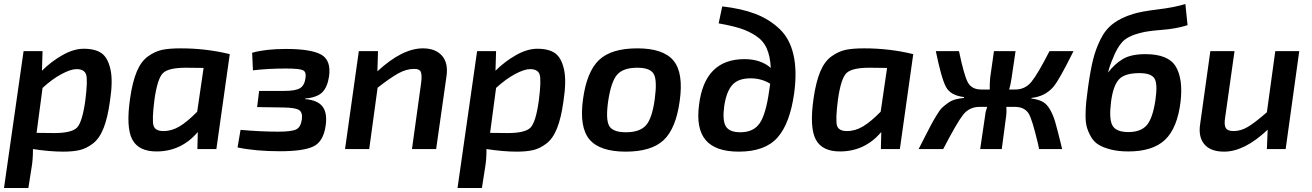

<svg xmlns="http://www.w3.org/2000/svg" viewBox="-20 -746 6565 961"><path d="M193 -490 190 -392Q236 -438 292.5 -470Q349 -502 399 -502Q457 -502 488.5 -479.5Q520 -457 533 -398.5Q546 -340 530 -238Q519 -157 498.5 -105Q478 -53 445.5 -28Q413 -3 379.5 5Q346 13 296 13Q229 13 145 0Q145 55 138 93L122 195H0L98 -490ZM163 -81 251 -80Q339 -80 365.5 -107.5Q392 -135 407 -243Q420 -346 411 -373Q402 -400 363 -400Q334 -400 287.5 -375Q241 -350 193 -306Z M1063 0H968L970 -85Q888 11 766 12Q675 13 642.5 -47Q610 -107 631 -253Q643 -336 664.5 -387.5Q686 -439 721 -464Q756 -489 791.5 -496.5Q827 -504 884 -504Q1012 -504 1130 -475ZM999 -406 910 -407Q823 -407 795.5 -380Q768 -353 753 -247Q740 -144 748.5 -117Q757 -90 798 -90Q840 -90 879 -113.5Q918 -137 967 -187Z M1246 -394 1242 -482Q1309 -501 1411 -501Q1536 -501 1587 -473Q1638 -445 1627 -364Q1619 -310 1593 -284Q1567 -258 1508 -253L1507 -250Q1570 -245 1594.5 -212.5Q1619 -180 1610 -117Q1599 -38 1549.5 -13.5Q1500 11 1381 11Q1260 11 1169 -8L1184 -96Q1285 -87 1372 -87Q1442 -87 1464 -99Q1486 -111 1491 -150Q1495 -184 1476.5 -195.5Q1458 -207 1400 -208L1267 -210L1277 -291H1404Q1459 -291 1481.5 -304.5Q1504 -318 1509 -355Q1514 -386 1496.5 -394.5Q1479 -403 1410 -403Q1322 -403 1246 -394Z M1872 -490 1869 -389Q1993 -504 2097 -504Q2159 -504 2191.5 -468Q2224 -432 2215 -366L2163 0H2042L2088 -332Q2093 -373 2085.5 -387.5Q2078 -402 2052 -401Q2014 -401 1974 -379Q1934 -357 1870 -307L1828 0H1707L1776 -490Z M2463 -490 2460 -392Q2506 -438 2562.5 -470Q2619 -502 2669 -502Q2727 -502 2758.5 -479.5Q2790 -457 2803 -398.5Q2816 -340 2800 -238Q2789 -157 2768.5 -105Q2748 -53 2715.5 -28Q2683 -3 2649.5 5Q2616 13 2566 13Q2499 13 2415 0Q2415 55 2408 93L2392 195H2270L2368 -490ZM2433 -81 2521 -80Q2609 -80 2635.5 -107.5Q2662 -135 2677 -243Q2690 -346 2681 -373Q2672 -400 2633 -400Q2604 -400 2557.5 -375Q2511 -350 2463 -306Z M3382 -240Q3363 -102 3301.5 -44.5Q3240 13 3112 13Q2982 13 2930.5 -48Q2879 -109 2898 -249Q2917 -388 2978.5 -446Q3040 -504 3170 -504Q3300 -504 3351 -442.5Q3402 -381 3382 -240ZM3170 -407Q3100 -407 3069.5 -373Q3039 -339 3024 -240Q3011 -148 3029 -116Q3047 -84 3113 -84Q3182 -84 3213 -118.5Q3244 -153 3257 -249Q3270 -343 3252.5 -375Q3235 -407 3170 -407Z M3577 -629 3595 -714Q3692 -703 3761 -676.5Q3830 -650 3881.5 -601.5Q3933 -553 3951.5 -472Q3970 -391 3955 -280Q3934 -128 3871.5 -57.5Q3809 13 3678 13Q3561 13 3512 -45Q3463 -103 3479 -222Q3507 -450 3706 -450Q3788 -450 3838 -406Q3835 -465 3817.5 -504Q3800 -543 3763 -567Q3726 -591 3685 -604Q3644 -617 3577 -629ZM3686 -84Q3752 -84 3783 -130Q3814 -176 3830 -293L3835 -327Q3791 -354 3737 -354Q3675 -354 3645.5 -321Q3616 -288 3605 -216Q3595 -143 3613 -113.5Q3631 -84 3686 -84Z M4484 0H4389L4391 -85Q4309 11 4187 12Q4096 13 4063.5 -47Q4031 -107 4052 -253Q4064 -336 4085.5 -387.5Q4107 -439 4142 -464Q4177 -489 4212.5 -496.5Q4248 -504 4305 -504Q4433 -504 4551 -475ZM4420 -406 4331 -407Q4244 -407 4216.5 -380Q4189 -353 4174 -247Q4161 -144 4169.5 -117Q4178 -90 4219 -90Q4261 -90 4300 -113.5Q4339 -137 4388 -187Z M5143 -256 5142 -253Q5178 -248 5199 -236.5Q5220 -225 5236 -197Q5252 -169 5262.5 -132Q5273 -95 5290 -26Q5294 -9 5296 0H5181Q5179 -10 5175 -28Q5146 -150 5129 -177Q5109 -210 5062 -211H5017Q5019 -184 5016 -165L4994 0H4886L4911 -169Q4912 -185 4921 -211H4880Q4831 -210 4800.5 -171.5Q4770 -133 4701 0H4578Q4587 -17 4602 -47Q4627 -96 4638 -117Q4649 -138 4666.5 -167Q4684 -196 4695 -206.5Q4706 -217 4724 -230Q4742 -243 4760.5 -248Q4779 -253 4805 -256L4806 -260Q4738 -268 4715 -310.5Q4692 -353 4664 -490H4780Q4804 -374 4823 -336Q4842 -298 4891 -298H4934Q4933 -324 4936 -357L4955 -490H5063L5043 -354Q5037 -316 5031 -298H5062Q5111 -298 5142.5 -336.5Q5174 -375 5233 -490H5353Q5351 -486 5347 -478Q5282 -347 5253 -312Q5211 -263 5143 -256Z M5913 -726 5924 -620Q5868 -602 5796 -596.5Q5724 -591 5691 -582Q5625 -566 5597.5 -536Q5570 -506 5550 -453Q5535 -420 5526 -383L5527 -384Q5559 -426 5600 -450.5Q5641 -475 5713 -475Q5828 -475 5865 -413Q5902 -351 5889 -237Q5873 -105 5811.5 -46.5Q5750 12 5628 12Q5578 12 5540.5 2.5Q5503 -7 5479 -21.5Q5455 -36 5440.5 -61.5Q5426 -87 5419.5 -111Q5413 -135 5413.5 -172Q5414 -209 5417 -237.5Q5420 -266 5426 -310Q5438 -395 5451 -447.5Q5464 -500 5488.5 -549.5Q5513 -599 5552.5 -628.5Q5592 -658 5651 -676Q5693 -689 5776 -699Q5859 -709 5913 -726ZM5683 -380Q5608 -380 5579.5 -347.5Q5551 -315 5541 -236Q5530 -151 5548 -118Q5566 -85 5628 -85Q5689 -85 5719 -118.5Q5749 -152 5763 -244Q5775 -326 5758.5 -353Q5742 -380 5683 -380Z M6483 -490 6415 0H6321L6325 -97Q6209 13 6107 13Q6039 13 6008 -24Q5977 -61 5987 -125L6038 -490H6159L6112 -157Q6106 -120 6115.5 -105Q6125 -90 6154 -90Q6191 -90 6226 -111Q6261 -132 6321 -184L6363 -490Z"/></svg>

Font: Exo 2.0 Semi Bold
Style: Italic
Weight: 600
Italic angle: -8°
Designer: Natanael Gama
Version: Version 1.001;PS 001.001;hotconv 1.0.70;makeotf.lib2.5.58329